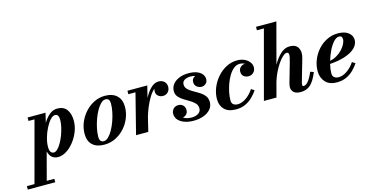

<svg xmlns="http://www.w3.org/2000/svg" viewBox="-207 -1228 3820 1956"><g transform="rotate(-15 1703.0 -250.0)"><path d="M-115 213.5H-35L136 -423.5H73V-460H262L238 -359Q265.5 -406 303 -438Q340.5 -470 387.5 -470Q454.5 -470 487 -425.2Q519.5 -380.5 519.5 -307.5Q519.5 -250 497.5 -193.8Q475.5 -137.5 439.2 -91.5Q403 -45.5 359 -17.8Q315 10 271 10Q233.5 10 207.2 -11.5Q181 -33 171.5 -76L94.5 213.5H174.5V250H-115ZM196 -116Q196 -46.5 240.5 -46.5Q259.5 -46.5 280 -66.8Q300.5 -87 319.8 -120.8Q339 -154.5 354.2 -195.2Q369.5 -236 378.8 -277.8Q388 -319.5 388 -354.5Q388 -380.5 378.8 -396.2Q369.5 -412 348 -412Q324 -412 297.8 -383Q271.5 -354 248.2 -308.5Q225 -263 210.5 -211.8Q196 -160.5 196 -116Z M759 10Q677.5 10 634 -31Q590.5 -72 590.5 -147Q590.5 -210 614.5 -267.8Q638.5 -325.5 680 -371.2Q721.5 -417 775.2 -443.5Q829 -470 888.5 -470Q970 -470 1014.8 -427.5Q1059.5 -385 1059.5 -310Q1059.5 -248 1036.2 -190.8Q1013 -133.5 971.5 -88.2Q930 -43 875.8 -16.5Q821.5 10 759 10ZM761.5 -26Q786 -26 810.2 -49.2Q834.5 -72.5 856.2 -111.2Q878 -150 894.8 -196.8Q911.5 -243.5 921 -291Q930.5 -338.5 930.5 -378.5Q930.5 -404 920 -418.8Q909.5 -433.5 886 -433.5Q861.5 -433.5 837.2 -410.2Q813 -387 791.2 -348.2Q769.5 -309.5 752.8 -262.8Q736 -216 726.5 -168.5Q717 -121 717 -81Q717 -55.5 727.8 -40.8Q738.5 -26 761.5 -26Z M1201 -423.5H1126V-460H1335L1304.5 -336Q1334.5 -393.5 1372.8 -431.5Q1411 -469.5 1455 -469.5Q1491 -469.5 1514.2 -448.5Q1537.5 -427.5 1537.5 -392.5Q1537.5 -359.5 1516.8 -337.2Q1496 -315 1463.5 -315Q1433.5 -315 1412.8 -333Q1392 -351 1392 -381Q1392 -396.5 1397 -409.5Q1367 -384 1340 -339.5Q1313 -295 1292 -244Q1271 -193 1258.5 -148L1222.5 0H1093.5Z M1907 -132Q1907 -89 1879.8 -57Q1852.5 -25 1805.8 -7.5Q1759 10 1700.5 10Q1647.5 10 1605.5 -4.8Q1563.5 -19.5 1539.2 -46.8Q1515 -74 1515 -111.5Q1515 -141.5 1534.8 -163Q1554.5 -184.5 1587.5 -184.5Q1617.5 -184.5 1637 -165.8Q1656.5 -147 1656.5 -115.5Q1656.5 -87.5 1640.2 -71Q1624 -54.5 1601 -50.5Q1635 -27 1690 -27Q1730 -27 1759 -45.2Q1788 -63.5 1788 -98Q1788 -130 1767 -152.2Q1746 -174.5 1715.2 -192.5Q1684.5 -210.5 1653.8 -229.5Q1623 -248.5 1602 -273.2Q1581 -298 1581 -334.5Q1581 -373 1604.5 -404Q1628 -435 1671 -453.2Q1714 -471.5 1771.5 -471.5Q1828 -471.5 1863.5 -456Q1899 -440.5 1915.5 -417.2Q1932 -394 1932 -370.5Q1932 -337.5 1912 -320.5Q1892 -303.5 1867 -303.5Q1839.5 -303.5 1817.2 -321.5Q1795 -339.5 1795 -371.5Q1795 -410.5 1831.5 -427Q1810 -434 1784 -434Q1744 -434 1719.2 -418.2Q1694.5 -402.5 1694.5 -373.5Q1694.5 -343 1716 -321.8Q1737.5 -300.5 1769.2 -283Q1801 -265.5 1832.5 -246Q1864 -226.5 1885.5 -199.5Q1907 -172.5 1907 -132Z M2379 -129.5Q2355.5 -94.5 2322.8 -62.5Q2290 -30.5 2246.8 -10.2Q2203.5 10 2148 10Q2066.5 10 2025.5 -31.2Q1984.5 -72.5 1984.5 -140Q1984.5 -201 2008.2 -259.8Q2032 -318.5 2073.5 -366Q2115 -413.5 2169 -441.8Q2223 -470 2283.5 -470Q2328.5 -470 2361.8 -453.8Q2395 -437.5 2413.5 -412.2Q2432 -387 2432 -360Q2432 -326 2410.5 -304.5Q2389 -283 2358 -283Q2330 -283 2308 -299.2Q2286 -315.5 2286 -349Q2286 -379 2306.2 -397.2Q2326.5 -415.5 2353 -415.5H2354.5Q2328.5 -429 2300 -429Q2266.5 -429 2237.8 -406Q2209 -383 2186.2 -345.5Q2163.5 -308 2147.2 -263.2Q2131 -218.5 2122.5 -174Q2114 -129.5 2114 -94Q2114 -62.5 2132 -49.2Q2150 -36 2177.5 -36Q2222.5 -36 2268.2 -68.8Q2314 -101.5 2346 -151Z M2797.5 -308Q2814.5 -366.5 2813.8 -390Q2813 -413.5 2791.5 -413.5Q2770 -413.5 2737 -378.8Q2704 -344 2670.8 -285Q2637.5 -226 2615.5 -154.5L2574.5 0H2442L2633 -713.5H2559.5V-750H2774.5L2660.5 -322Q2695 -385 2740 -427.2Q2785 -469.5 2837.5 -469.5Q2902.5 -469.5 2926.8 -426.5Q2951 -383.5 2932.5 -319.5L2863 -78Q2860 -67.5 2860 -59.5Q2860 -42 2874.5 -42Q2896.5 -42 2921 -70.2Q2945.5 -98.5 2974.5 -165L3010 -153Q2973 -62.5 2931.8 -26.2Q2890.5 10 2829.5 10Q2781 10 2757.2 -11.2Q2733.5 -32.5 2733.5 -66.5Q2733.5 -76.5 2736 -89.2Q2738.5 -102 2742 -114.5Z M3178 -94.5Q3178 -63 3196.2 -49.5Q3214.5 -36 3242 -36Q3286 -36 3332.2 -68.5Q3378.5 -101 3410.5 -150.5L3443 -129.5Q3419.5 -94 3387 -62Q3354.5 -30 3311.2 -10Q3268 10 3212 10Q3130.5 10 3089.8 -36.2Q3049 -82.5 3049 -150Q3049 -211.5 3072 -268.8Q3095 -326 3135.8 -371.5Q3176.5 -417 3230.5 -443.5Q3284.5 -470 3347 -470Q3417.5 -470 3457 -439Q3496.5 -408 3496.5 -363Q3496.5 -315.5 3458.5 -278.5Q3420.5 -241.5 3351.8 -218.5Q3283 -195.5 3191 -189.5Q3178 -135 3178 -94.5ZM3351.5 -435.5Q3321 -435.5 3292 -403.8Q3263 -372 3239 -322.8Q3215 -273.5 3199.5 -220.5Q3238.5 -228 3272 -247.8Q3305.5 -267.5 3330.5 -294.2Q3355.5 -321 3369.5 -349Q3383.5 -377 3383.5 -400.5Q3383.5 -416 3376 -425.8Q3368.5 -435.5 3351.5 -435.5Z"/></g></svg>

Font: Bodoni* 06pt
Style: Bold Italic
Weight: 700
Italic angle: -13°
Version: Version 2.3